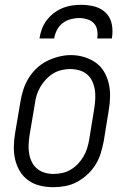

<svg xmlns="http://www.w3.org/2000/svg" viewBox="-20 -770 540 798"><path d="M201 8Q173 8 146 1.5Q119 -5 97.5 -20.5Q76 -36 62.5 -58.5Q49 -81 43 -107Q37 -133 37.5 -161.5Q38 -190 43 -218L65 -348Q69 -373 77 -397.5Q85 -422 98.5 -444.5Q112 -467 132 -486Q152 -505 175.5 -516.5Q199 -528 224 -534.5Q249 -541 275 -541Q303 -541 329.5 -533Q356 -525 377.5 -510Q399 -495 412.5 -472Q426 -449 432 -423Q438 -397 437.5 -368.5Q437 -340 432 -312L411 -182Q406 -157 398.5 -132.5Q391 -108 377 -85.5Q363 -63 343 -44.5Q323 -26 299.5 -13.5Q276 -1 250.5 3.5Q225 8 201 8ZM202 -47Q220 -47 238.5 -51Q257 -55 274 -65Q291 -75 304.5 -89.5Q318 -104 327.5 -120.5Q337 -137 342.5 -155Q348 -173 351 -191L372 -321Q375 -341 376 -360.5Q377 -380 374 -398Q371 -416 363 -433Q355 -450 341 -461.5Q327 -473 309 -478Q291 -483 271 -483Q253 -483 234.5 -478.5Q216 -474 200 -464Q184 -454 170.5 -439.5Q157 -425 147.5 -408.5Q138 -392 132.5 -374.5Q127 -357 125 -339L103 -209Q100 -189 99 -170Q98 -151 101 -132.5Q104 -114 112 -97.5Q120 -81 133.5 -69.5Q147 -58 165 -52.5Q183 -47 202 -47ZM144 -610Q147 -630 154 -649Q161 -668 173.5 -685Q186 -702 203 -715Q220 -728 239 -736Q258 -744 278 -747Q298 -750 318 -750Q347 -750 374.5 -742.5Q402 -735 421 -715.5Q440 -696 445 -667.5Q450 -639 445 -610H384Q387 -627 384 -644.5Q381 -662 370 -673.5Q359 -685 342.5 -690Q326 -695 309 -695Q291 -695 273 -690Q255 -685 240 -673.5Q225 -662 216.5 -645Q208 -628 205 -610Z"/></svg>

Font: Iosevka Slab Light Oblique
Style: Regular
Weight: 300
Italic angle: -9°
Monospace: yes
Designer: Belleve Invis
Foundry: Belleve Invis
Version: Version 11.1.1; ttfautohint (v1.8.3)